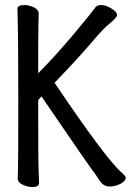

<svg xmlns="http://www.w3.org/2000/svg" viewBox="-20 -731 540 768"><path d="M108.9 17.1Q91.8 17.1 71.3 8.1Q50.8 -1 50.8 -17.1Q50.8 -28.8 52 -56.4Q53.2 -84 53.2 -351.1Q53.2 -586.9 49.8 -694.8Q49.8 -710.9 77.1 -710.9Q95.2 -710.9 115 -701.9Q134.8 -692.9 134.8 -676.8Q134.8 -665 133.8 -639.4Q132.8 -613.8 132.8 -438Q194.8 -500 264.4 -582Q334 -664.1 362.8 -703.1Q370.1 -710.9 383.8 -710.9Q397 -710.9 411.4 -704.6Q425.8 -698.2 437 -689.2Q448.2 -680.2 448.2 -669.9Q448.2 -661.1 415 -633.8Q395 -617.2 372.1 -590.8Q296.9 -502 198.2 -399.9Q397.9 -104 462.9 -43.9Q482.9 -26.9 482.9 -20Q482.9 -6.8 461.9 4.2Q440.9 15.1 418.9 15.1Q392.1 15.1 376 -12.2L362.8 -32.2Q341.8 -58.1 146 -345.2L132.8 -331.1Q132.8 -77.1 134.5 -46.6Q136.2 -16.1 136.2 1Q136.2 17.1 108.9 17.1Z"/></svg>

Font: LXGW WenKai Mono GB Screen
Style: Regular
Weight: 400
Monospace: yes
Designer: LXGW / Fontworks Inc.
Foundry: LXGW / Fontworks Inc.
Version: Version 1.510;January 18,2025